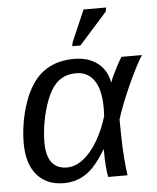

<svg xmlns="http://www.w3.org/2000/svg" viewBox="-54 -799 702 856"><g transform="rotate(-5 297.0 -371.0)"><path d="M290.5 -537.6Q354 -537.6 395 -506.3Q436 -475.1 446.3 -418.9H447.3Q451.2 -431.2 459.7 -449.7Q468.3 -468.3 479.5 -489.3Q490.7 -510.3 502 -528.3H593.8Q580.1 -507.8 562.3 -472.9Q544.4 -438 526.1 -397.2Q507.8 -356.4 492.7 -317.6Q477.5 -278.8 469.2 -251Q469.2 -216.8 470 -185.3Q470.7 -153.8 471.7 -125.5Q473.1 -101.1 474.6 -78.9Q476.1 -56.6 478.3 -37.1Q480.5 -17.6 482.9 0H396.5Q387.7 -43.9 387.7 -115.7V-123.5H385.7Q342.3 -49.8 298.1 -19.8Q253.9 10.3 198.2 10.3Q120.6 10.3 77.4 -40Q34.2 -90.3 34.2 -183.1Q34.2 -225.6 42 -272.9Q49.8 -320.3 65.2 -364.5Q80.6 -408.7 102.1 -441.4Q165 -537.6 290.5 -537.6ZM293.5 -473.1Q236.8 -473.1 201.7 -435.1Q178.2 -409.7 161.4 -365.5Q144.5 -321.3 135.5 -271.5Q126.5 -221.7 126.5 -178.7Q126.5 -58.1 217.8 -58.1Q271.5 -58.1 321.3 -115.2Q371.1 -172.4 402.3 -272L403.3 -308.6Q403.3 -389.2 375 -431.2Q346.7 -473.1 293.5 -473.1ZM449.7 -735.4 324.2 -594.7H287.6L290.5 -610.8L352.1 -753.4H453.1Z"/></g></svg>

Font: Arimo
Style: Italic
Weight: 400
Italic angle: -12°
Designer: Steve Matteson
Foundry: Monotype Imaging Inc.
Version: Version 1.33